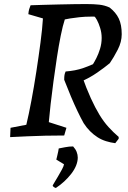

<svg xmlns="http://www.w3.org/2000/svg" viewBox="-20 -669 630 948"><path d="M30 8Q31 -3 31 -14.5Q31 -26 32 -38L110 -53Q122 -103 135 -172Q148 -241 159.5 -316Q171 -391 180 -459.5Q189 -528 192 -578L120 -599Q121 -613 124 -623.5Q127 -634 131 -643Q157 -644 194 -645Q231 -646 271 -647Q311 -648 347 -648.5Q383 -649 406 -649Q443 -649 470 -646Q497 -643 521 -632Q552 -608 566.5 -577.5Q581 -547 581 -500Q581 -462 561.5 -424Q542 -386 522 -357Q498 -337 460 -310.5Q422 -284 377 -265Q353 -265 333 -268Q313 -271 297 -275Q297 -291 298.5 -299Q300 -307 304 -316Q328 -318 349.5 -322Q371 -326 392.5 -333.5Q414 -341 439 -352Q446 -363 456 -382.5Q466 -402 474 -428Q482 -454 482 -482Q482 -507 474.5 -531Q467 -555 458.5 -570.5Q450 -586 446 -587Q443 -587 439 -587Q435 -587 431 -587Q399 -587 372 -584Q345 -581 326.5 -578Q308 -575 300 -573Q290 -543 280 -493.5Q270 -444 261 -385Q252 -326 244 -267Q236 -208 230 -155Q224 -102 221 -66L308 -38Q305 -28 302.5 -19Q300 -10 297 0Q249 0 203.5 1Q158 2 115 4Q72 6 30 8ZM549 38Q526 35 503.5 28Q481 21 461.5 8.5Q442 -4 424.5 -21.5Q407 -39 393 -61Q378 -88 362.5 -120.5Q347 -153 330.5 -192Q314 -231 297 -275L384 -296Q407 -231 428.5 -184Q450 -137 471 -102.5Q492 -68 515.5 -42Q539 -16 566 7V16ZM256 259Q252 259 246 254.5Q240 250 240 248Q240 246 248 233Q256 220 266.5 202Q277 184 286 167.5Q295 151 296 142L258 119Q259 115 262 103Q265 91 267.5 78.5Q270 66 270 64Q281 62 301 58Q321 54 341 54Q353 67 358.5 81Q364 95 364 110Q363 149 331.5 189.5Q300 230 256 259Z"/></svg>

Font: Labrada Medium
Style: Italic
Weight: 500
Italic angle: -7°
Designer: Mercedes Jáuregui
Foundry: Omnibus-Type Team
Version: Version 1.000